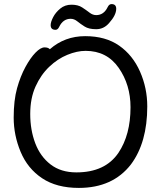

<svg xmlns="http://www.w3.org/2000/svg" viewBox="-20 -896 785 940"><path d="M354 -52Q495 -52 560 -148Q619 -236 619 -371Q619 -481 561 -564Q503 -647 399 -647Q357 -647 309.5 -627.5Q262 -608 221 -569Q180 -530 154 -472.5Q128 -415 128 -338Q128 -260 152.5 -195Q177 -130 227.5 -91Q278 -52 354 -52ZM366 24Q257 24 186 -23.5Q115 -71 81 -152.5Q47 -234 47 -320Q47 -405 63.5 -464Q80 -523 104.5 -568Q129 -613 154 -638.5Q179 -664 198 -664Q216 -664 224 -655Q297 -719 397 -719Q497 -719 563.5 -672.5Q630 -626 665.5 -545.5Q701 -465 701 -375Q701 -198 621 -91Q532 24 366 24ZM252 -750Q228 -750 228 -773Q228 -788 240 -811.5Q252 -835 275 -854Q298 -873 330 -873Q362 -873 382.5 -859.5Q403 -846 418.5 -834Q434 -822 451 -822Q488 -822 507 -861Q514 -876 526 -876Q549 -876 549 -853Q549 -822 514 -783Q488 -753 451 -753Q415 -753 394.5 -766Q374 -779 358.5 -791.5Q343 -804 326 -804Q289 -804 270 -765Q263 -750 252 -750Z"/></svg>

Font: LXGW WenKai Medium
Style: Regular
Weight: 500
Designer: LXGW / Fontworks Inc.
Foundry: LXGW / Fontworks Inc.
Version: Version 1.501; October 10, 2024